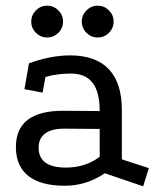

<svg xmlns="http://www.w3.org/2000/svg" viewBox="-20 -639 565 676"><path d="M349 -29Q284 15 208 15Q124 15 80.5 -19Q37 -53 36 -118Q34 -249 202 -249L331 -248Q331 -315 306 -347.5Q281 -380 230 -380Q206 -380 183 -377Q160 -374 140 -368L130 -313L66 -325L82 -416Q120 -430 156.5 -437Q193 -444 227 -444Q317 -444 363 -395.5Q409 -347 409 -252V-78L504 -47L484 17ZM205 -186Q162 -186 139 -169Q116 -152 116 -119Q116 -49 212 -49Q281 -49 331 -87V-185ZM324 -619Q347 -619 363.5 -602.5Q380 -586 380 -563Q380 -540 363.5 -523.5Q347 -507 324 -507Q301 -507 284.5 -523.5Q268 -540 268 -563Q268 -586 284.5 -602.5Q301 -619 324 -619ZM146 -619Q169 -619 185.5 -602.5Q202 -586 202 -563Q202 -540 185.5 -523.5Q169 -507 146 -507Q123 -507 106.5 -523.5Q90 -540 90 -563Q90 -586 106.5 -602.5Q123 -619 146 -619Z"/></svg>

Font: Podkova
Style: Regular
Weight: 400
Designer: Ilya Yudin
Foundry: Cyreal (www.cyreal.org)
Version: Version 2.103